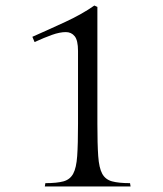

<svg xmlns="http://www.w3.org/2000/svg" viewBox="-20 -674 590 694"><path d="M321 -654 332 -649V-226Q332 -153 335 -110Q338 -67 349.5 -46Q361 -25 385 -18.5Q409 -12 450 -12L452 0H142L144 -12Q186 -12 209.5 -18.5Q233 -25 244.5 -46Q256 -67 259 -110Q262 -153 262 -226V-490Q262 -528 250 -543Q238 -558 218 -558Q196 -558 168 -548Q140 -538 105 -522L97 -541Q156 -567 216.5 -595Q277 -623 321 -654Z"/></svg>

Font: Gilda Display
Style: Regular
Weight: 400
Designer: Eduardo Rodriguez Tunni
Foundry: Eduardo Rodriguez Tunni
Version: Version 1.002; ttfautohint (v1.8.4.7-5d5b);gftools[0.9.22]